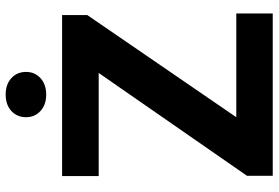

<svg xmlns="http://www.w3.org/2000/svg" viewBox="-166 -774 941 648"><g transform="rotate(-90 304.0 -450.5)"><path d="M582 -123V0H34.2V-86.9L381.3 -587.4H33.2V-710.9H576.7V-626L231.9 -123ZM231.9 -832.5Q231.9 -862.8 252.9 -882.1Q273.9 -901.4 308.1 -901.4Q342.8 -901.4 363.8 -882.1Q384.8 -862.8 384.8 -832.5Q384.8 -803.2 363.8 -783.9Q342.8 -764.6 308.1 -764.6Q273.9 -764.6 252.9 -783.9Q231.9 -803.2 231.9 -832.5Z"/></g></svg>

Font: Vazirmatn RD FD ExtraBold
Style: Regular
Weight: 800
Designer: Saber Rastikerdar
Foundry: Saber Rastikerdar
Version: Version 33.003